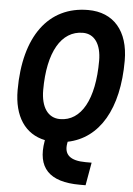

<svg xmlns="http://www.w3.org/2000/svg" viewBox="-61 -748 708 1019"><g transform="rotate(5 293.0 -239.0)"><path d="M402.8 224.6H434.1L455.6 102.5H423.8C340.8 102.5 306.6 71.8 317.9 10.7L319.3 2.9C486.8 -31.2 583.5 -194.8 583.5 -451.7C583.5 -609.9 502.9 -703.1 367.2 -703.1C155.8 -703.1 30.8 -533.7 30.8 -247.1C30.8 -106.9 91.8 -17.1 198.2 4.9L197.3 9.8C172.4 153.3 240.2 224.6 402.8 224.6ZM268.1 -113.3C204.1 -113.3 166 -167.5 166 -259.3C166 -460.9 234.4 -580.1 350.1 -580.1C411.6 -580.1 448.2 -527.8 448.2 -439.5C448.2 -234.4 381.3 -113.3 268.1 -113.3Z"/></g></svg>

Font: Cascadia Code
Style: Bold Italic
Weight: 700
Italic angle: -10°
Monospace: yes
Designer: Aaron Bell
Foundry: Saja Typeworks
Version: Version 2404.023